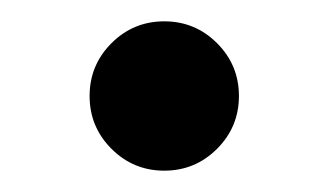

<svg xmlns="http://www.w3.org/2000/svg" viewBox="-20 -449 307 180"><path d="M134 -289Q105 -289 84.5 -309.5Q64 -330 64 -359Q64 -388 84.5 -408.5Q105 -429 134 -429Q163 -429 183.5 -408.5Q204 -388 204 -359Q204 -330 183.5 -309.5Q163 -289 134 -289Z"/></svg>

Font: Asap
Style: Bold
Weight: 700
Designer: Pablo Cosgaya
Foundry: Omnibus-Type
Version: Version 3.001; ttfautohint (v1.8.3)